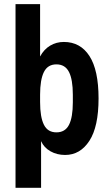

<svg xmlns="http://www.w3.org/2000/svg" viewBox="-20 -738 537 930"><path d="M289.3 -534.8Q369.2 -534.8 413.3 -466.6Q457.4 -398.3 457.4 -261.3Q457.4 -124.2 412.9 -55.8Q368.4 12.6 295.4 12.6Q255.9 12.6 224.4 -5.2Q192.9 -23 179 -54.3V171.6H55.2V-718.1H174.2V-464.4Q192.9 -499.1 222.8 -516.9Q252.8 -534.8 289.3 -534.8ZM332.8 -279.3Q332.8 -352.7 314.1 -389.4Q295.4 -426.2 253.3 -426.2Q211.1 -426.2 192.7 -389.2Q174.2 -352.3 174.2 -279.3V-243.7Q174.2 -170.7 192.7 -133.8Q211.1 -96.9 253.3 -96.9Q295.4 -96.9 314.1 -133.1Q332.8 -169.4 332.8 -242.8Z"/></svg>

Font: Puralecka Narrow
Style: Bold
Weight: 700
Designer: Hector Gatti, Marcela Romero, Pablo Cosgaya and Nicolas Silva
Version: Version 1.004;PS 001.004;hotconv 1.0.70;makeotf.lib2.5.58329